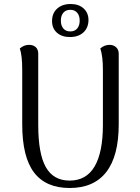

<svg xmlns="http://www.w3.org/2000/svg" viewBox="-20 -926 698 959"><path d="M573 -305Q573 -147 511 -67Q449 13 328 13Q209 13 150 -64.5Q91 -142 91 -305V-577Q91 -649 79 -684Q100 -702 125 -702Q146 -702 158.5 -690.5Q171 -679 171 -658V-302Q171 -158 209 -91Q247 -24 328 -24Q411 -24 452.5 -94.5Q494 -165 494 -302V-577Q494 -646 481 -684Q502 -702 527 -702Q547 -702 560 -690Q573 -678 573 -658ZM422 -825Q421 -786 396 -763.5Q371 -741 329 -741Q289 -741 264.5 -762.5Q240 -784 240 -821Q240 -860 265.5 -883Q291 -906 333 -906Q373 -906 397.5 -884Q422 -862 422 -825ZM284 -823Q284 -798 296.5 -783.5Q309 -769 331 -769Q353 -769 365.5 -783.5Q378 -798 378 -823Q378 -848 365.5 -862.5Q353 -877 331 -877Q309 -877 296.5 -862.5Q284 -848 284 -823Z"/></svg>

Font: Arima Madurai
Style: Regular
Weight: 400
Designer: Joana Correia and Natanael Gama
Foundry: NDISCOVER
Version: Version 1.020